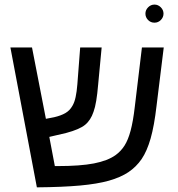

<svg xmlns="http://www.w3.org/2000/svg" viewBox="-20 -804 770 829"><path d="M534.2 -60.5Q500.5 -38.1 450.4 -23.9Q400.4 -9.8 325.2 -2.9Q250 3.9 139.2 4.9L24.9 -599.1H118.2L178.2 -291L213.9 -297.9Q243.2 -304.7 262.2 -315.7Q281.2 -326.7 292.5 -346.7Q301.8 -362.3 306.6 -385.3Q311.5 -408.2 314 -439.9L326.2 -599.1H418.9L403.8 -439Q400.4 -398.4 395.5 -368.9Q390.6 -339.4 383.8 -321.3Q371.6 -284.7 347.2 -264.9Q322.8 -245.1 266.1 -230L192.9 -212.9L216.8 -86.9H228.5Q326.7 -86.9 385.7 -98.4Q444.8 -109.9 479 -134.3Q502 -150.9 517.6 -175.3Q533.2 -199.7 543.9 -239.7Q554.7 -279.8 562 -342.8L592.8 -599.1H687L655.8 -346.2Q646 -261.2 630.4 -206.3Q614.7 -151.4 591.6 -117.4Q568.4 -83.5 534.2 -60.5ZM607.9 -745.1Q607.9 -760.7 619.6 -772.5Q631.3 -784.2 647 -784.2Q662.6 -784.2 674.3 -772.5Q686 -760.7 686 -745.1Q686 -729.5 674.6 -717.8Q663.1 -706.1 647 -706.1Q630.4 -706.1 619.1 -717.8Q607.9 -729.5 607.9 -745.1Z"/></svg>

Font: Arimo Nerd Font
Style: Regular
Weight: 400
Designer: Steve Matteson
Foundry: Monotype Imaging Inc.
Version: Version 1.33;Nerd Fonts 3.2.1